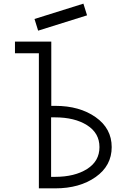

<svg xmlns="http://www.w3.org/2000/svg" viewBox="-20 -896 709 1052"><path d="M193 136V-604H62V-668H261V-316H283Q416 -316 504 -254Q592 -192 592 -90Q592 12 504 74Q416 136 283 136ZM260 73H281Q389 73 457 30Q525 -13 525 -90Q525 -167 457 -210Q389 -253 281 -253H260ZM189 -728 169 -792 437 -876 457 -812Z"/></svg>

Font: Zaghawa Beria
Style: Regular
Weight: 400
Designer: Anonymous
Foundry: Designed by a volunteer who chooses to remain anonymous, in cooperation with SIL International and the Mission Protestan
Version: Version 1.001